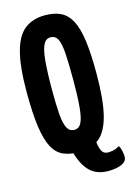

<svg xmlns="http://www.w3.org/2000/svg" viewBox="-128 -774 673 980"><g transform="rotate(-15 209.0 -284.0)"><path d="M320 142Q259 142 222.5 106.5Q186 71 166 -5L295 -35Q299 9 309 29.5Q319 50 343 50Q354 50 370.5 46.5Q387 43 403 33Q411 45 414.5 63Q418 81 418 92Q418 113 400 124Q382 135 359 138.5Q336 142 320 142ZM200 10Q151 10 116.5 -5.5Q82 -21 61 -61Q40 -101 30 -172Q20 -243 20 -354Q20 -490 41 -567.5Q62 -645 104.5 -677.5Q147 -710 211 -710Q260 -710 294 -693.5Q328 -677 349 -637.5Q370 -598 379.5 -530Q389 -462 389 -358Q389 -217 369 -137Q349 -57 307.5 -23.5Q266 10 200 10ZM206 -106Q231 -106 243.5 -131Q256 -156 261 -211Q266 -266 266 -354Q266 -441 262.5 -494Q259 -547 247 -570.5Q235 -594 209 -594Q185 -594 172 -568.5Q159 -543 153.5 -485Q148 -427 148 -329Q148 -251 152 -202Q156 -153 168.5 -129.5Q181 -106 206 -106Z"/></g></svg>

Font: Yanone Kaffeesatz
Style: Bold
Weight: 700
Designer: Yanone (Cyrillic: Daniel Pouzeot, Huerta Tipografica, and Cyreal)
Foundry: Yanone
Version: Version 2.003